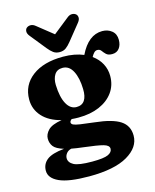

<svg xmlns="http://www.w3.org/2000/svg" viewBox="-139 -815 930 1152"><g transform="rotate(-15 326.5 -238.5)"><path d="M384 -60Q493 -48.5 541.5 -16.5Q590 15.5 590 77Q590 150 508.5 197.5Q427 245 270.5 245Q143.5 245 85 218.2Q26.5 191.5 26.5 145.5Q26.5 104 58 78.8Q89.5 53.5 166 46Q118.5 31.5 103 10.8Q87.5 -10 87.5 -37.5Q87.5 -65 111 -89.5Q134.5 -114 196.5 -124Q121 -143 80.8 -187.8Q40.5 -232.5 40.5 -293Q40.5 -382.5 110.8 -436Q181 -489.5 303 -489.5Q340 -489.5 371.8 -483.5Q403.5 -477.5 429.5 -466.5Q483 -577 569.5 -577Q604 -577 628.5 -557.2Q653 -537.5 653 -501Q653 -468.5 637.2 -448.2Q621.5 -428 593 -428Q568 -428 556 -439.8Q544 -451.5 535.8 -463.2Q527.5 -475 512 -475Q501 -475 492.2 -466.5Q483.5 -458 474.5 -441.5Q510 -416 528.5 -380.8Q547 -345.5 547 -305Q547 -247 515.8 -203.8Q484.5 -160.5 428.8 -136.5Q373 -112.5 299.5 -112.5Q277.5 -112.5 256.5 -114.5Q244.5 -105.5 244.5 -96.5Q244.5 -87 256 -81.2Q267.5 -75.5 297.5 -71Q327.5 -66.5 384 -60ZM282.5 -425.5Q248.5 -425.5 232.5 -400.5Q216.5 -375.5 217.5 -336.5Q220 -260.5 243 -218.5Q266 -176.5 304.5 -176.5Q338.5 -176.5 354.8 -201Q371 -225.5 369.5 -271Q368 -339.5 345.8 -382.5Q323.5 -425.5 282.5 -425.5ZM166.5 105Q166.5 131.5 196.2 147.8Q226 164 310 164Q383 164 409.5 151.5Q436 139 436 117.5Q436 96.5 402.2 87Q368.5 77.5 279.5 67Q239 62.5 208.5 56.5Q188.5 61 177.5 75.2Q166.5 89.5 166.5 105ZM363 -564.5Q346.5 -544 330.8 -532.5Q315 -521 292 -521Q269 -521 253.2 -532.5Q237.5 -544 221 -564.5L142 -662.5Q129 -678.5 129.5 -692Q130 -705.5 138 -713Q148 -722 163.2 -722.2Q178.5 -722.5 194 -709.5L292 -631.5L390 -709.5Q405.5 -722.5 420.8 -722.2Q436 -722 446 -713Q454 -705.5 454.5 -692Q455 -678.5 442 -662.5Z"/></g></svg>

Font: Fraunces 9pt S100
Style: Bold
Weight: 700
Version: Version 1.000; ttfautohint (v1.8.3)